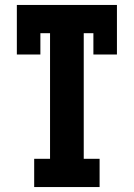

<svg xmlns="http://www.w3.org/2000/svg" viewBox="-20 -755 540 775"><path d="M118 0V-114H182V-621H143V-535H48V-735H452V-535H357V-621H318V-114H382V0Z"/></svg>

Font: Iosevka Slab Heavy
Style: Regular
Weight: 900
Monospace: yes
Designer: Belleve Invis
Foundry: Belleve Invis
Version: Version 11.1.0; ttfautohint (v1.8.3)